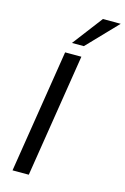

<svg xmlns="http://www.w3.org/2000/svg" viewBox="-139 -999 691 1061"><g transform="rotate(15 207.0 -468.5)"><path d="M46 0 158 -705H251L139 0ZM181 -765 312 -937H414L249 -765Z"/></g></svg>

Font: Nunito Sans 12pt ExtraLight 12pt Medium
Style: Italic
Weight: 500
Italic angle: -9°
Version: Version 3.101;gftools[0.9.27]